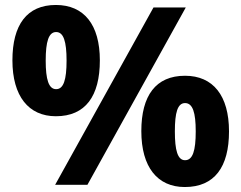

<svg xmlns="http://www.w3.org/2000/svg" viewBox="-20 -810 972 773"><path d="M205 -342C324 -342 382 -423 382 -567C382 -711 318 -790 205 -790C88 -790 30 -710 30 -567C30 -423 95 -342 205 -342ZM202 -66H332L728 -780H598ZM206 -451C176 -451 164 -490 164 -566C164 -643 176 -681 206 -681C236 -681 248 -643 248 -566C248 -489 236 -451 206 -451ZM724 -57C844 -57 902 -138 902 -281C902 -425 838 -505 725 -505C607 -505 549 -425 549 -282C549 -137 614 -57 724 -57ZM725 -165C695 -165 684 -205 684 -281C684 -357 695 -395 725 -395C756 -395 768 -357 768 -281C768 -203 756 -165 725 -165Z"/></svg>

Font: Noto Sans Malayalam UI ExtraBold
Style: Regular
Weight: 800
Designer: Jelle Bosma - Monotype Design Team
Foundry: Monotype Imaging Inc.
Version: Version 2.104